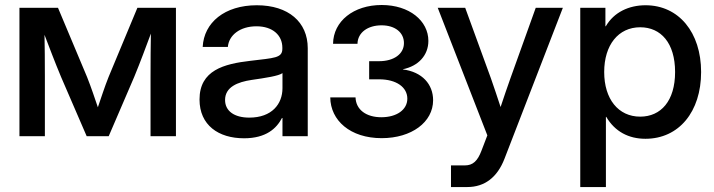

<svg xmlns="http://www.w3.org/2000/svg" viewBox="-20 -547 2868 771"><path d="M58.1 -515.6V0H160.2V-237.8C160.2 -308.1 159.7 -356.4 158.7 -407.2C179.2 -354 199.2 -300.3 225.1 -238.3L328.1 0H416.5L519 -238.3C545.4 -302.2 565.4 -357.4 585.9 -412.1C585 -359.4 584.5 -310.5 584.5 -237.8V0H686.5V-515.6H531.7L416 -237.8C398.9 -194.8 386.2 -154.3 373 -116.2C359.9 -154.3 346.7 -194.8 329.6 -237.8L212.9 -515.6Z M960 8.3C1048.8 8.3 1090.8 -31.7 1112.3 -73.2H1114.3V0H1215.8V-353.5C1215.8 -458.5 1138.2 -525.9 1011.2 -525.9C882.3 -525.9 798.8 -456.5 793.9 -358.4H895C898.9 -405.8 943.8 -441.4 1009.8 -441.4C1075.2 -441.4 1113.8 -405.3 1113.8 -355.5V-351.1C1113.8 -313.5 1081.5 -314.5 984.9 -302.7C879.9 -290.5 781.2 -265.1 781.2 -147.5C781.2 -44.4 857.4 8.3 960 8.3ZM981 -74.7C920.9 -74.7 883.8 -101.1 883.8 -145.5C883.8 -197.8 934.6 -217.8 990.7 -226.1C1045.4 -233.9 1100.1 -242.2 1114.3 -253.4V-192.9C1114.3 -129.4 1071.8 -74.7 981 -74.7Z M1512.7 7.8C1632.8 7.8 1719.2 -56.6 1719.2 -144.5C1719.2 -208.5 1675.3 -258.3 1598.1 -268.1V-269C1660.2 -281.7 1700.2 -325.2 1700.2 -382.8C1700.2 -463.4 1624 -526.9 1512.7 -526.9C1399.9 -526.9 1318.4 -461.9 1317.4 -371.1H1415.5C1416.5 -417 1457.5 -445.3 1512.2 -445.3C1566.4 -445.3 1602.1 -416.5 1602.1 -374C1602.1 -330.1 1561.5 -301.3 1502.4 -301.3H1462.4V-228.5H1502.4C1572.3 -228.5 1615.7 -196.3 1615.7 -150.9C1615.7 -106.4 1573.2 -76.2 1511.2 -76.2C1450.7 -76.2 1409.2 -106.4 1407.7 -155.8H1306.2C1307.1 -63.5 1386.2 7.8 1512.7 7.8Z M1846.7 117.2H1791V204.1H1856.4C1926.3 204.1 1977.1 165 2005.9 90.3L2240.2 -515.6H2131.3L2029.8 -232.9C2016.1 -194.3 2002.9 -155.8 1990.2 -117.2C1977.5 -155.8 1964.8 -194.3 1951.2 -232.9L1848.1 -515.6H1737.8L1937 -3.4L1913.6 57.6C1897.9 99.6 1878.9 117.2 1846.7 117.2Z M2310.1 -515.6V204.1H2413.1V-77.6H2414.6C2449.2 -18.6 2504.4 10.3 2571.8 10.3C2706.1 10.3 2795.4 -98.1 2795.4 -257.8C2795.4 -417 2705.6 -525.9 2572.3 -525.9C2505.4 -525.9 2445.3 -498 2412.6 -441.4H2411.1V-515.6ZM2550.8 -78.6C2462.9 -78.6 2406.2 -149.4 2406.2 -257.8C2406.2 -366.2 2462.9 -437.5 2550.8 -437.5C2633.8 -437.5 2690.9 -374.5 2690.9 -257.8C2690.9 -141.6 2633.8 -78.6 2550.8 -78.6Z"/></svg>

Font: Inteeer Medium
Style: Regular
Weight: 500
Designer: Rasmus Andersson
Foundry: rsms
Version: Version 4.001;Glyphs 3.4 (3402)